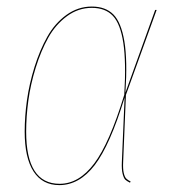

<svg xmlns="http://www.w3.org/2000/svg" viewBox="-20 -547 518 577"><path d="M255.9 -527.3Q296.9 -527.3 320.6 -503.7Q344.2 -480 353.8 -422.6Q363.3 -365.2 356.9 -268.6L446.3 -517.1H450.7L358.4 -261.7L350.1 -60.5Q349.1 -39.6 351.8 -27.6Q354.5 -15.6 359.1 -10.7Q363.8 -5.9 372.6 -1.5L370.6 2Q360.8 -2.9 356.4 -7.1Q352.1 -11.2 348.6 -24.2Q345.2 -37.1 346.2 -60.1L354.5 -253.9Q310.5 -110.4 264.4 -50.5Q218.3 9.3 158.2 9.3Q107.4 9.3 80.8 -31.7Q54.2 -72.8 54.2 -151.4Q54.2 -196.8 61 -245.8Q67.9 -294.9 83.7 -345.7Q99.6 -396.5 122.1 -436.5Q144.5 -476.6 179.4 -502Q214.4 -527.3 255.9 -527.3ZM58.6 -151.4Q58.6 5.4 159.2 5.4Q217.3 5.4 263.2 -55.7Q309.1 -116.7 353.5 -262.2Q359.4 -360.4 350.6 -418Q341.8 -475.6 319.1 -499.5Q296.4 -523.4 255.9 -523.4Q215.3 -523.4 181.2 -498.3Q147 -473.1 125 -433.6Q103 -394 87.4 -343.8Q71.8 -293.5 65.2 -244.9Q58.6 -196.3 58.6 -151.4Z"/></svg>

Font: Fira Sans Compressed Four
Style: Italic
Weight: 100
Width: 3
Italic angle: -8°
Designer: Carrois Corporate & Edenspiekermann AG
Foundry: Carrois Corporate GbR & Edenspiekermann AG
Version: Version 4.203;PS 004.203;hotconv 1.0.88;makeotf.lib2.5.64775